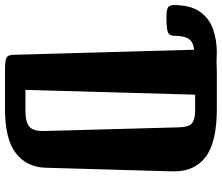

<svg xmlns="http://www.w3.org/2000/svg" viewBox="-190 -786 865 748"><g transform="rotate(90 242.0 -412.5)"><path d="M136.7 0Q100.6 -0.5 91.6 -6.6Q82.5 -12.7 82 -33.2L61 -784.7Q60.5 -801.8 66.7 -810.3Q72.8 -818.8 91.6 -822Q110.4 -825.2 148.4 -825.2H292.5Q423.8 -825.2 481.2 -780.8Q538.6 -736.3 536.1 -651.4L522 -158.2Q520 -85 465.6 -42.5Q411.1 0 293.9 0ZM301.3 -740.7H237.3L218.8 -79.6H298.8Q345.2 -79.6 362.5 -95.2Q379.9 -110.8 378.9 -151.9L364.7 -674.8Q363.8 -717.3 348.1 -729Q332.5 -740.7 301.3 -740.7ZM72.3 -736.8Q36.1 -736.8 22 -718.3Q7.8 -699.7 7.8 -659.2Q7.8 -637.2 -10.7 -633.1Q-29.3 -628.9 -62.5 -628.9Q-99.6 -628.9 -105.7 -637.9Q-111.8 -647 -111.8 -656.7Q-111.8 -723.6 -85.2 -760.3Q-58.6 -796.9 -16.6 -811Q25.4 -825.2 72.3 -825.2L121.1 -823.7Z"/></g></svg>

Font: Denk One
Style: Regular
Weight: 400
Designer: Irina Smirnova, Eben Sorkin
Foundry: Sorkin Type Co.f
Version: Version 1.004; ttfautohint (v1.8.4.7-5d5b);gftools[0.9.23]